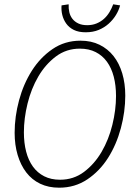

<svg xmlns="http://www.w3.org/2000/svg" viewBox="-20 -860 640 892"><path d="M255 12Q205 12 166.5 -6.5Q128 -25 102 -59Q76 -93 62 -140Q48 -187 48 -243Q48 -318 68.5 -394Q89 -470 128 -531.5Q167 -593 224 -632Q281 -671 354 -671Q404 -671 442.5 -652Q481 -633 507.5 -599.5Q534 -566 548 -519Q562 -472 562 -416Q562 -341 541.5 -264.5Q521 -188 482 -126.5Q443 -65 385.5 -26.5Q328 12 255 12ZM259 -25Q322 -25 370.5 -61.5Q419 -98 452 -154.5Q485 -211 502 -280Q519 -349 519 -414Q519 -463 508.5 -503.5Q498 -544 477 -573Q456 -602 424.5 -618Q393 -634 351 -634Q288 -634 239.5 -597.5Q191 -561 158 -504.5Q125 -448 108 -379Q91 -310 91 -245Q91 -196 101.5 -155.5Q112 -115 133 -86Q154 -57 185.5 -41Q217 -25 259 -25ZM378 -710Q345 -710 323 -721Q301 -732 288 -750Q275 -768 269.5 -790Q264 -812 266 -835L299 -840Q298 -821 302 -803.5Q306 -786 316.5 -772.5Q327 -759 344 -751Q361 -743 385 -743Q409 -743 428.5 -751Q448 -759 463 -772.5Q478 -786 488.5 -803.5Q499 -821 506 -840L538 -835Q532 -812 518.5 -790Q505 -768 485 -750Q465 -732 438.5 -721Q412 -710 378 -710Z"/></svg>

Font: Source Code Pro Light
Style: Italic
Weight: 300
Italic angle: -11°
Monospace: yes
Designer: Paul D. Hunt, Teo Tuominen
Foundry: Adobe Systems Incorporated
Version: Version 1.050;PS 1.000;hotconv 16.6.51;makeotf.lib2.5.65220